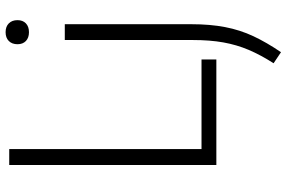

<svg xmlns="http://www.w3.org/2000/svg" viewBox="-189 -604 1024 686"><g transform="rotate(-90 323.0 -261.0)"><path d="M76.5 0V-740H133.5V-53H453.5V0ZM479.5 231 440 204.5Q469.5 158.5 487.8 115.5Q506 72.5 514.5 24.8Q523 -23 523 -84V-541.5H579.5V-89.5Q579.5 -22 569.2 31.2Q559 84.5 536.8 132Q514.5 179.5 479.5 231ZM551 -669.5Q531 -669.5 519.5 -680.5Q508 -691.5 508 -710.5Q508 -730 519.5 -741.5Q531 -753 551 -753Q571 -753 582.5 -741.5Q594 -730 594 -710.5Q594 -691.5 582.5 -680.5Q571 -669.5 551 -669.5Z"/></g></svg>

Font: Encode Sans Cnd Lt
Style: Regular
Weight: 300
Width: 3
Designer: Multiple Designers
Foundry: Impallari Type
Version: Version 3.002; ttfautohint (v1.8.3) -l 8 -r 50 -G 200 -x 14 